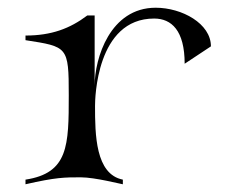

<svg xmlns="http://www.w3.org/2000/svg" viewBox="-20 -480 612 497"><path d="M46 -3C125 -21 147 -21 189 -21C226 -21 295 -3 298 -3V-15C227 -29 226 -132 226 -206C226 -223 229 -432 379 -432C424 -432 458 -401 458 -315L526 -360C526 -419 451 -460 383 -460C265 -460 225 -329 225 -258V-440H206C161 -406 113 -388 46 -388V-376C155 -359 158 -360 158 -234C158 -103 157 -32 46 -15Z"/></svg>

Font: Cantique Normal
Style: Regular
Weight: 400
Designer: Sébastien Hayez
Foundry: Sébastien Hayez & Ariel Martín Pérez
Version: Version 1.000;hotconv 1.0.109;makeotfexe 2.5.65596